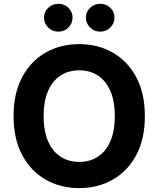

<svg xmlns="http://www.w3.org/2000/svg" viewBox="-20 -966 822 996"><path d="M731.5 -363.6Q731.5 -244.7 686.6 -161.2Q641.7 -77.8 564.5 -33.9Q487.2 9.9 391 9.9Q294 9.9 217 -34.1Q139.9 -78.1 95.2 -161.6Q50.4 -245 50.4 -363.6Q50.4 -482.6 95.2 -566.1Q139.9 -649.5 217 -693.4Q294 -737.2 391 -737.2Q487.2 -737.2 564.5 -693.4Q641.7 -649.5 686.6 -566.1Q731.5 -482.6 731.5 -363.6ZM575.6 -363.6Q575.6 -440.7 552.7 -493.6Q529.8 -546.5 488.3 -573.9Q446.7 -601.2 391 -601.2Q335.2 -601.2 293.7 -573.9Q252.1 -546.5 229.2 -493.6Q206.3 -440.7 206.3 -363.6Q206.3 -286.6 229.2 -233.7Q252.1 -180.8 293.7 -153.4Q335.2 -126.1 391 -126.1Q446.7 -126.1 488.3 -153.4Q529.8 -180.8 552.7 -233.7Q575.6 -286.6 575.6 -363.6ZM282.7 -801.8Q252.1 -801.8 230.1 -823.3Q208.1 -844.8 208.1 -874.3Q208.1 -904.5 230.1 -925.4Q252.1 -946.4 282.7 -946.4Q313.6 -946.4 335 -925.4Q356.5 -904.5 356.5 -874.3Q356.5 -844.8 335 -823.3Q313.6 -801.8 282.7 -801.8ZM500 -801.8Q469.5 -801.8 447.4 -823.3Q425.4 -844.8 425.4 -874.3Q425.4 -904.5 447.4 -925.4Q469.5 -946.4 500 -946.4Q530.9 -946.4 552.4 -925.4Q573.9 -904.5 573.9 -874.3Q573.9 -844.8 552.4 -823.3Q530.9 -801.8 500 -801.8Z"/></svg>

Font: InterMG
Style: Bold
Weight: 700
Designer: Rasmus Andersson
Foundry: rsms
Version: Version 3.019;December 26, 2023;FontCreator 15.0.0.2955 64-b